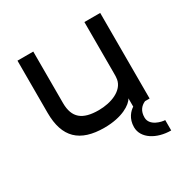

<svg xmlns="http://www.w3.org/2000/svg" viewBox="-160 -643 955 979"><g transform="rotate(-30 318.0 -154.0)"><path d="M285 14C390 14 450 -26 465 -55V-6C445 7 416 36 416 87C416 153 488 196 572 196V135C554 135 487 121 487 71C487 34 504 12 531 0H558V-10H560H558V-504H465V-202C465 -191 465 -178 463 -167C452 -107 378 -78 304 -78C210 -78 164 -113 164 -201V-504H71V-197C71 -52 141 14 285 14Z"/></g></svg>

Font: Hibana 45 SubMedium
Style: Regular
Weight: 500
Width: 6
Designer: pygmalion
Foundry: ybstudio
Version: Version 2021.007;FEAKit 1.0